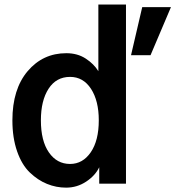

<svg xmlns="http://www.w3.org/2000/svg" viewBox="-20 -818 781 855"><path d="M35.2 -282.2Q35.2 -420.9 103 -501Q170.9 -581.1 275.4 -581.1Q325.2 -581.1 361.8 -557.1Q398.4 -533.2 418 -501V-797.9H541V0H421.9V-73.2Q404.3 -36.1 363.8 -9.3Q323.2 17.6 274.4 17.6Q230.5 17.6 189.5 1Q148.4 -15.6 112.8 -49.8Q77.1 -84 56.2 -144Q35.2 -204.1 35.2 -282.2ZM162.1 -282.2Q162.1 -190.4 197.8 -139.2Q233.4 -87.9 292 -87.9Q348.6 -87.9 384.3 -140.1Q419.9 -192.4 419.9 -282.2Q419.9 -369.1 385.3 -422.4Q350.6 -475.6 292 -475.6Q230.5 -475.6 196.3 -422.9Q162.1 -370.1 162.1 -282.2ZM563.5 -572.3 613.3 -786.1H741.2L650.4 -572.3Z"/></svg>

Font: Gothic A1
Style: Bold
Weight: 700
Version: Version 2.50